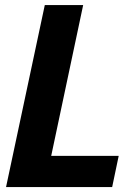

<svg xmlns="http://www.w3.org/2000/svg" viewBox="-20 -758 568 778"><path d="M4.5 0 161.5 -737.5H317L187.5 -126.5H461L434.5 0Z"/></svg>

Font: Epilogue
Style: Bold Italic
Weight: 700
Italic angle: -12°
Designer: Tyler Finck
Foundry: Etcetera Type Co
Version: Version 2.111; ttfautohint (v1.8.3)